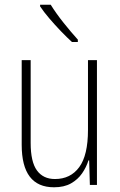

<svg xmlns="http://www.w3.org/2000/svg" viewBox="-20 -835 507 814"><path d="M391 -580V-51H361L358 -155H355Q346 -126 328 -100Q310 -74 281 -57.5Q252 -41 209 -41Q72 -41 72 -221V-580H110V-229Q110 -149 136.5 -112.5Q163 -76 213 -76Q279 -76 316 -126.5Q353 -177 353 -284V-580ZM195 -815Q218 -778 249.5 -738.5Q281 -699 310 -667V-657H285Q264 -676 238.5 -702.5Q213 -729 189.5 -756.5Q166 -784 150 -808V-815Z"/></svg>

Font: Noto Sans Tamil UI Condensed ExtraLight
Style: Regular
Weight: 200
Width: 3
Designer: Jelle Bosma - Monotype Design Team
Foundry: Monotype Imaging Inc.
Version: Version 2.004; ttfautohint (v1.8.4.7-5d5b)